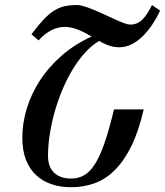

<svg xmlns="http://www.w3.org/2000/svg" viewBox="-20 -747 668 777"><path d="M627.9 -704.1Q613.3 -672.9 595 -645.8Q576.7 -618.7 555.7 -598.6Q534.7 -578.6 511.2 -567.1Q487.8 -555.7 462.9 -555.7Q439.5 -555.7 417.7 -563.7Q396 -571.8 381.8 -581.5Q351.6 -564 324.5 -534.2Q297.4 -504.4 274.4 -466.6Q251.5 -428.7 232.9 -384.8Q214.4 -340.8 201.4 -294.9Q188.5 -249 181.4 -203.4Q174.3 -157.7 174.3 -116.2Q174.3 -70.3 199.7 -47.4Q225.1 -24.4 267.1 -24.4Q296.9 -24.4 320.3 -37.6Q343.8 -50.8 364.3 -83Q384.8 -115.2 403.3 -169.2Q421.9 -223.1 441.4 -304.2H561.5Q541 -214.8 511 -154.5Q481 -94.2 443.4 -57.4Q405.8 -20.5 361.3 -4.9Q316.9 10.7 268.1 10.7Q225.6 10.7 189.5 -1.2Q153.3 -13.2 126.7 -37.6Q100.1 -62 85.2 -99.9Q70.3 -137.7 70.3 -189.9Q70.3 -247.6 88.1 -306.9Q106 -366.2 141.1 -420.7Q176.3 -475.1 228.8 -521.2Q281.2 -567.4 350.6 -599.1Q314.5 -620.6 289.1 -629.4Q263.7 -638.2 242.7 -638.2Q213.4 -638.2 186.5 -624Q159.7 -609.9 136.2 -583.5L107.4 -608.4Q134.8 -645 156.5 -668Q178.2 -690.9 198.7 -703.9Q219.2 -716.8 241.2 -721.7Q263.2 -726.6 291.5 -726.6Q304.2 -726.6 322.8 -720.7Q341.3 -714.8 362.3 -706.1Q383.3 -697.3 405.3 -687Q427.2 -676.8 446.8 -668Q466.3 -659.2 482.2 -653.3Q498 -647.5 506.8 -647.5Q522.9 -647.5 535.4 -653.3Q547.9 -659.2 558.1 -669.7Q568.4 -680.2 577.4 -694.8Q586.4 -709.5 595.2 -726.6Z"/></svg>

Font: Arian Grqi
Style: Regular
Weight: 400
Designer: Ruben Hakobyan (Tarumian)
Foundry: Ruben Hakobyan (Tarumian)
Version: Version 1.003